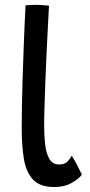

<svg xmlns="http://www.w3.org/2000/svg" viewBox="-20 -736 362 774"><path d="M310 -32Q298.5 -15.5 269 1.2Q239.5 18 198.5 18Q141 18 113 -12.2Q85 -42.5 76.2 -96Q67.5 -149.5 67.5 -218Q67.5 -262 68.5 -314Q69.5 -366 71.2 -421.5Q73 -477 75 -530.8Q77 -584.5 79 -631.8Q81 -679 83 -714.5Q106 -716.5 125 -716.5Q138 -716.5 151 -715.5Q164 -714.5 177.5 -713Q175.5 -677 173 -627.8Q170.5 -578.5 167.8 -523Q165 -467.5 163 -412Q161 -356.5 159.5 -308.5Q158 -260.5 158 -226.5Q158 -188.5 162 -153.2Q166 -118 179 -95.5Q192 -73 218.5 -73Q239 -73 250 -83Q261 -93 269 -108.5Q272 -104.5 278.2 -93.8Q284.5 -83 291.2 -69.8Q298 -56.5 303.2 -46Q308.5 -35.5 310 -32Z"/></svg>

Font: Grandstander Thin
Style: Regular
Weight: 400
Version: Version 1.200